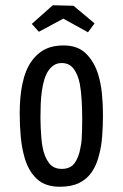

<svg xmlns="http://www.w3.org/2000/svg" viewBox="-20 -701 467 731"><path d="M208 10Q151 10 119 -21Q87 -52 73 -103Q63 -138 59 -180.5Q55 -223 55 -270Q55 -300 57.5 -328.5Q60 -357 65.5 -383Q71 -409 80 -431Q98 -475 132.5 -501.5Q167 -528 222 -528Q276 -528 307.5 -497Q339 -466 354 -417Q364 -384 368 -345Q372 -306 372 -264Q372 -221 369 -182Q366 -143 357 -110Q348 -73 329.5 -46Q311 -19 281.5 -4.5Q252 10 208 10ZM215 -58Q248 -58 264 -80Q280 -102 286 -137Q290 -154 291 -171.5Q292 -189 292.5 -208.5Q293 -228 293 -247Q293 -284 291 -318.5Q289 -353 284 -381Q277 -417 260.5 -439Q244 -461 215 -461Q198 -461 185.5 -453Q173 -445 164 -431.5Q155 -418 149 -399Q143 -379 139.5 -355Q136 -331 135 -304.5Q134 -278 134 -253Q134 -234 135 -214Q136 -194 137.5 -175.5Q139 -157 142 -141Q149 -104 166 -81Q183 -58 215 -58ZM315 -578 221 -630 128 -580 101 -610 181 -681 260 -679 340 -612Z"/></svg>

Font: Truculenta Medium
Style: Regular
Weight: 500
Version: Version 1.002